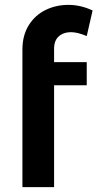

<svg xmlns="http://www.w3.org/2000/svg" viewBox="-20 -768 400 788"><path d="M202 -568V-513H336V-418H202V0H72V-564Q72 -623 98 -664.5Q124 -706 167 -727Q210 -748 261 -748Q311 -748 360 -725L336 -620Q298 -636 271 -636Q241 -636 221.5 -619Q202 -602 202 -568Z"/></svg>

Font: TypoPRO Montserrat Alternates
Style: Regular
Weight: 500
Designer: Julieta Ulanovsky
Foundry: Julieta Ulanovsky
Version: Version 6.001